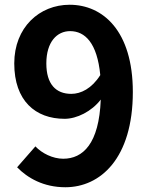

<svg xmlns="http://www.w3.org/2000/svg" viewBox="-20 -774 629 808"><path d="M280 -379C215 -379 175 -420 175 -507C175 -598 220 -643 275 -643C338 -643 389 -593 402 -458C366 -401 320 -379 280 -379ZM52 -70C96 -25 163 14 255 14C402 14 539 -107 539 -387C539 -644 413 -754 273 -754C146 -754 40 -659 40 -507C40 -350 129 -274 252 -274C303 -274 366 -305 404 -355C397 -169 329 -106 246 -106C202 -106 156 -129 129 -158Z"/></svg>

Font: Kinto Sans
Style: Bold
Weight: 700
Designer: Authors: Ryoko NISHIZUKA  (kana & ideographs); Paul D. Hunt (Latin, Greek & Cyrillic); Wenlong ZHANG  (bopomofo); Sandol
Foundry: Adobe Systems Incorporated, ookami Inc.
Version: Version 0.001